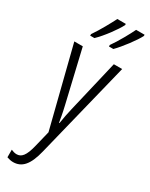

<svg xmlns="http://www.w3.org/2000/svg" viewBox="-256 -812 855 1098"><g transform="rotate(30 171.5 -262.5)"><path d="M342 -766H286C271 -734 230 -659 199 -616V-606H228C265 -643 324 -721 342 -758ZM218 -766H162C145 -732 107 -662 75 -616V-606H103C145 -646 199 -720 218 -758ZM13 -532 145 -8 120 94C102 170 80 192 49 192C37 192 24 188 13 183V233C28 238 40 241 54 241C111 241 148 202 172 103L329 -532H274L193 -188C185 -154 179 -124 173 -85H170C165 -113 162 -136 150 -187L69 -532Z"/></g></svg>

Font: Noto Sans Display Condensed Light
Style: Regular
Weight: 300
Width: 3
Designer: Monotype Design Team
Foundry: Monotype Imaging Inc.
Version: Version 1.900